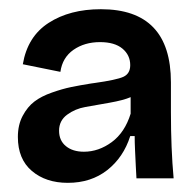

<svg xmlns="http://www.w3.org/2000/svg" viewBox="-20 -691 424 419"><path d="M127.9 -292Q80.1 -292 49.6 -317.9Q19 -343.8 19 -392.1Q19 -418.5 29.5 -438.2Q40 -458 55.2 -469.5Q70.3 -481 93.3 -489Q116.2 -497.1 135.3 -501Q154.3 -504.9 178.7 -508.8Q183.6 -509.3 186 -509.8Q234.4 -516.6 249.3 -523.4Q264.2 -530.3 264.2 -548.8Q264.2 -570.8 247.1 -585Q230 -599.1 198.2 -599.1Q164.6 -599.1 140.4 -582.3Q116.2 -565.4 111.8 -534.2L29.8 -550.8Q40 -611.3 86.2 -641.1Q132.3 -670.9 200.2 -670.9Q353 -670.9 353 -511.2V-446.8Q353 -366.2 358.9 -301.8H277.8Q277.3 -309.1 276.4 -327.6Q275.4 -346.2 274.7 -363.3Q273.9 -380.4 273.9 -394H264.2Q249.5 -347.7 214.1 -319.8Q178.7 -292 127.9 -292ZM163.1 -359.9Q195.3 -359.9 223.9 -380.9Q252.4 -401.9 265.1 -442.9V-479Q249.5 -472.2 219 -466.8Q188.5 -461.4 166.3 -457.5Q144 -453.6 126.5 -440.7Q108.9 -427.7 108.9 -405.8Q108.9 -384.3 123.8 -372.1Q138.7 -359.9 163.1 -359.9Z"/></svg>

Font: Bricolage Grotesque Medium
Style: Regular
Weight: 500
Designer: Mathieu Triay
Foundry: Atelier Triay
Version: Version 1.000;gftools[0.9.30]